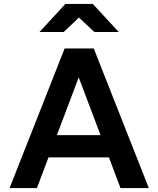

<svg xmlns="http://www.w3.org/2000/svg" viewBox="-20 -963 811 983"><path d="M596 -157H172V-271H596ZM742 0H597L363 -620H403L169 0H29L311 -715H460ZM588 -799H463L327 -927H441L306 -799H182L315 -943H455Z"/></svg>

Font: Wix Madefor Display
Style: Bold
Weight: 700
Designer: Dalton Maag Ltd
Foundry: Dalton Maag Ltd
Version: Version 3.100